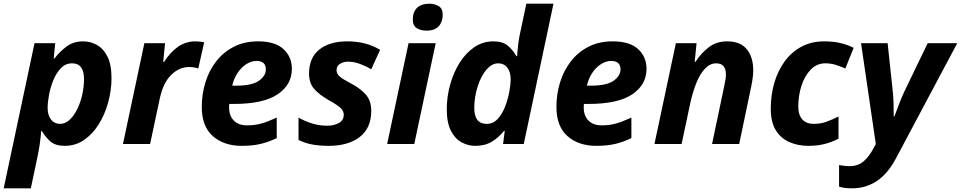

<svg xmlns="http://www.w3.org/2000/svg" viewBox="-53 -780 5205 1040"><path d="M-33 240 134 -546H246L238 -463H242Q268 -498 306 -527Q344 -556 397 -556Q437 -556 472 -536.5Q507 -517 529 -473.5Q551 -430 551 -357Q551 -291 533 -225.5Q515 -160 482 -107Q449 -54 402.5 -22Q356 10 298 10Q248 10 221 -13Q194 -36 174 -70H170Q167 -30 162 3Q157 36 149 74L114 240ZM273 -109Q300 -109 323.5 -130.5Q347 -152 364.5 -187Q382 -222 392 -265Q402 -308 402 -351Q402 -437 338 -437Q302 -437 277 -411Q252 -385 236 -346Q220 -307 212.5 -266Q205 -225 205 -195Q205 -156 223.5 -132.5Q242 -109 273 -109Z M613 0 729 -546H841L831 -445H836Q869 -497 911 -526.5Q953 -556 1006 -556Q1018 -556 1031.5 -554.5Q1045 -553 1053 -551L1021 -409Q1013 -412 1000 -414.5Q987 -417 972 -417Q917 -417 873.5 -373.5Q830 -330 812 -244L760 0Z M1256 10Q1160 10 1100 -42.5Q1040 -95 1040 -201Q1040 -270 1059.5 -333.5Q1079 -397 1117.5 -447Q1156 -497 1213 -526.5Q1270 -556 1345 -556Q1437 -556 1482.5 -514Q1528 -472 1528 -407Q1528 -321 1450.5 -269Q1373 -217 1214 -217H1189Q1188 -211 1188 -206.5Q1188 -202 1188 -197Q1188 -153 1213.5 -127Q1239 -101 1285 -101Q1328 -101 1363 -111Q1398 -121 1446 -143V-32Q1403 -11 1359 -0.5Q1315 10 1256 10ZM1205 -316H1227Q1312 -316 1349.5 -342.5Q1387 -369 1387 -404Q1387 -450 1336 -450Q1309 -450 1282 -433Q1255 -416 1234.5 -386Q1214 -356 1205 -316Z M1728 10Q1676 10 1637 2.5Q1598 -5 1564 -22V-143Q1601 -122 1640 -110.5Q1679 -99 1720 -99Q1755 -99 1782 -113.5Q1809 -128 1809 -158Q1809 -178 1793 -194Q1777 -210 1727 -238Q1676 -267 1648.5 -298.5Q1621 -330 1621 -382Q1621 -467 1676.5 -511.5Q1732 -556 1829 -556Q1876 -556 1920 -545.5Q1964 -535 2006 -510L1958 -405Q1929 -422 1896.5 -434Q1864 -446 1832 -446Q1808 -446 1789 -434.5Q1770 -423 1770 -400Q1770 -381 1786 -366.5Q1802 -352 1844 -330Q1894 -305 1926 -270.5Q1958 -236 1958 -180Q1958 -86 1895.5 -38Q1833 10 1728 10Z M2257 -614Q2226 -614 2204.5 -627.5Q2183 -641 2183 -674Q2183 -716 2206.5 -738Q2230 -760 2272 -760Q2301 -760 2323 -747Q2345 -734 2345 -701Q2345 -662 2323.5 -638Q2302 -614 2257 -614ZM2044 0 2160 -546H2307L2191 0Z M2521 10Q2482 10 2446.5 -9.5Q2411 -29 2389 -72.5Q2367 -116 2367 -189Q2367 -255 2385 -320.5Q2403 -386 2436 -439Q2469 -492 2515.5 -524Q2562 -556 2620 -556Q2669 -556 2697 -533Q2725 -510 2744 -476H2748Q2748 -479 2749.5 -497.5Q2751 -516 2754 -540.5Q2757 -565 2761 -585L2798 -760H2945L2784 0H2672L2681 -71H2677Q2648 -35 2611 -12.5Q2574 10 2521 10ZM2583 -109Q2618 -109 2642.5 -135.5Q2667 -162 2682.5 -201.5Q2698 -241 2705.5 -281.5Q2713 -322 2713 -351Q2713 -390 2695 -413.5Q2677 -437 2645 -437Q2618 -437 2594.5 -415.5Q2571 -394 2553.5 -359Q2536 -324 2526 -281Q2516 -238 2516 -195Q2516 -109 2583 -109Z M3177 10Q3081 10 3021 -42.5Q2961 -95 2961 -201Q2961 -270 2980.5 -333.5Q3000 -397 3038.5 -447Q3077 -497 3134 -526.5Q3191 -556 3266 -556Q3358 -556 3403.5 -514Q3449 -472 3449 -407Q3449 -321 3371.5 -269Q3294 -217 3135 -217H3110Q3109 -211 3109 -206.5Q3109 -202 3109 -197Q3109 -153 3134.5 -127Q3160 -101 3206 -101Q3249 -101 3284 -111Q3319 -121 3367 -143V-32Q3324 -11 3280 -0.5Q3236 10 3177 10ZM3126 -316H3148Q3233 -316 3270.5 -342.5Q3308 -369 3308 -404Q3308 -450 3257 -450Q3230 -450 3203 -433Q3176 -416 3155.5 -386Q3135 -356 3126 -316Z M3492 0 3608 -546H3720L3710 -445H3714Q3746 -494 3787.5 -525Q3829 -556 3886 -556Q3957 -556 3992 -513.5Q4027 -471 4027 -399Q4027 -363 4016 -311L3951 0H3804L3871 -319Q3879 -354 3879 -377Q3879 -437 3826 -437Q3793 -437 3766 -408.5Q3739 -380 3719.5 -332Q3700 -284 3687 -226L3639 0Z M4325 10Q4269 10 4222.5 -10.5Q4176 -31 4149 -75Q4122 -119 4122 -191Q4122 -265 4141 -330.5Q4160 -396 4197 -447Q4234 -498 4288 -527Q4342 -556 4411 -556Q4460 -556 4498.5 -547Q4537 -538 4571 -521L4526 -409Q4500 -420 4474.5 -428.5Q4449 -437 4417 -437Q4371 -437 4338 -402.5Q4305 -368 4288 -314.5Q4271 -261 4271 -203Q4271 -157 4293 -133Q4315 -109 4355 -109Q4392 -109 4423.5 -120.5Q4455 -132 4489 -149V-29Q4455 -11 4415.5 -0.5Q4376 10 4325 10Z M4564 240Q4538 240 4521 237.5Q4504 235 4492 231V114Q4505 116 4518.5 118Q4532 120 4549 120Q4596 120 4626 93Q4656 66 4678 24L4691 0L4611 -546H4755L4782 -293Q4786 -259 4787 -219Q4788 -179 4788 -150H4792Q4802 -175 4814 -208.5Q4826 -242 4845 -283L4972 -546H5132L4800 78Q4756 161 4696.5 200.5Q4637 240 4564 240Z"/></svg>

Font: Noto IKEA Latin
Style: Bold Italic
Weight: 700
Italic angle: -12°
Designer: Monotype Design Team
Foundry: Monotype Imaging Inc.
Version: Version 1.0